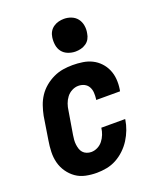

<svg xmlns="http://www.w3.org/2000/svg" viewBox="-141 -843 782 939"><g transform="rotate(-20 250.0 -373.5)"><path d="M200 8Q170 8 142 2Q114 -4 92 -19.5Q70 -35 54 -58Q38 -81 31 -108Q24 -135 25 -164.5Q26 -194 31 -223L50 -343Q55 -368 63.5 -393Q72 -418 86.5 -440Q101 -462 122 -479.5Q143 -497 167.5 -508.5Q192 -520 217 -524Q242 -528 267 -528Q294 -528 320 -524Q346 -520 368 -509Q390 -498 407 -480Q424 -462 434 -439Q444 -416 446 -390Q448 -364 444 -338L442 -328H318L319 -333Q321 -349 320 -365.5Q319 -382 311.5 -395.5Q304 -409 290 -416Q276 -423 259 -423Q242 -423 225.5 -414.5Q209 -406 198 -391.5Q187 -377 181 -360Q175 -343 173 -326L153 -206Q151 -194 150 -181.5Q149 -169 150.5 -157Q152 -145 155.5 -134Q159 -123 166.5 -114.5Q174 -106 185.5 -101.5Q197 -97 209 -97Q226 -97 242 -105Q258 -113 269 -127Q280 -141 286.5 -157.5Q293 -174 295 -191V-192H419V-189Q415 -163 405.5 -138Q396 -113 381.5 -90Q367 -67 346.5 -47.5Q326 -28 302 -15Q278 -2 251.5 3Q225 8 200 8ZM305 -585Q285 -585 266 -592.5Q247 -600 235.5 -615Q224 -630 221 -650Q218 -670 221 -690Q223 -705 230.5 -718Q238 -731 250.5 -739.5Q263 -748 277 -751.5Q291 -755 305 -755Q325 -755 343.5 -747.5Q362 -740 373.5 -725Q385 -710 388.5 -690Q392 -670 388 -650Q386 -635 379 -622Q372 -609 359.5 -600.5Q347 -592 333 -588.5Q319 -585 305 -585Z"/></g></svg>

Font: Iosevka Extrabold Oblique
Style: Regular
Weight: 800
Italic angle: -9°
Monospace: yes
Designer: Belleve Invis
Foundry: Belleve Invis
Version: Version 32.5.0; ttfautohint (v1.8.4)